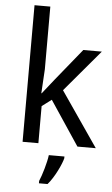

<svg xmlns="http://www.w3.org/2000/svg" viewBox="-63 -801 623 1064"><g transform="rotate(5 248.0 -269.5)"><path d="M167 -276.9 232.9 -359.9 376 -536.1H479L283.2 -304.2L492.2 0H390.1L226.1 -246.1L172.9 -206.1V0H85V-759.8H172.9V-411.1L165 -276.9ZM195.3 208Q200.7 195.8 207 177.2Q213.4 158.7 219.2 138.2Q225.1 117.7 229.7 97.4Q234.4 77.1 236.3 61H323.2V70.8Q320.3 83 312.7 101.8Q305.2 120.6 294.4 141.8Q283.7 163.1 270.5 184.1Q257.3 205.1 243.2 221.2H195.3Z"/></g></svg>

Font: Droid Sans
Style: Regular
Weight: 400
Foundry: Ascender Corporation
Version: Version 1.00 build 114